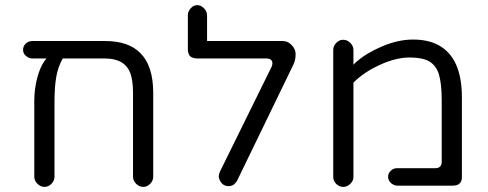

<svg xmlns="http://www.w3.org/2000/svg" viewBox="-20 -732 1912 752"><path d="M391.6 -571.3H107.4Q90.8 -571.3 80.6 -561Q70.3 -550.8 70.3 -537.1Q70.3 -519.5 85.9 -509.8Q94.7 -502.9 107.4 -502.9H162.1L154.3 -493.2Q135.7 -466.8 125 -423.8Q114.3 -380.9 114.3 -336.9V-40Q114.3 -24.4 126.5 -12.2Q138.7 0 154.3 0Q169.9 0 181.6 -12.2Q193.4 -24.4 193.4 -40V-332Q193.4 -390.6 200.2 -430.2Q207 -469.7 225.6 -502.9H391.6Q467.8 -502.9 490.2 -446.3Q501 -417 501 -368.2V-40Q501 -24.4 513.2 -12.2Q525.4 0 541 0Q556.6 0 568.4 -12.2Q580.1 -24.4 580.1 -40V-368.2Q580.1 -474.6 529.3 -524.4Q483.4 -571.3 391.6 -571.3Z M842.8 -22.5Q853.5 -2.9 876 -2.9Q885.7 -2.9 895.5 -8.8L901.4 -14.6Q906.2 -19.5 909.2 -25.4L1128.9 -478.5Q1137.7 -496.1 1137.7 -517.6Q1138.7 -540 1121.1 -556.6Q1107.4 -571.3 1086.9 -571.3H791V-671.9Q791 -687.5 778.8 -699.7Q766.6 -711.9 752.9 -711.9Q738.3 -711.9 727.5 -700.2Q715.8 -687.5 715.8 -671.9V-540Q715.8 -520.5 724.6 -511.7Q734.4 -502.9 754.9 -502.9H1024.4Q1036.1 -502.9 1041.5 -497.6Q1046.9 -492.2 1046.9 -484.9Q1046.9 -477.5 1043.9 -470.7L841.8 -60.5Q836.9 -49.8 836.9 -41Q836.9 -32.2 842.8 -22.5Z M1753.9 -4.9Q1789.1 -4.9 1789.1 -39.1V-350.6Q1789.1 -506.8 1696.3 -555.7Q1656.2 -577.1 1598.1 -577.1Q1540 -577.1 1477.5 -550.8Q1415 -524.4 1374 -488.3L1364.3 -478.5V-536.1Q1364.3 -551.8 1352.1 -564Q1339.8 -576.2 1324.2 -576.2Q1308.6 -576.2 1296.9 -564Q1285.2 -551.8 1285.2 -536.1V-39.1Q1285.2 -23.4 1296.9 -11.7Q1308.6 0 1324.2 0Q1340.8 0 1352.5 -12.7Q1364.3 -23.4 1364.3 -39.1V-408.2Q1403.3 -448.2 1466.8 -477.5Q1530.3 -506.8 1584 -506.8Q1633.8 -506.8 1660.2 -492.2Q1688.5 -475.6 1699.2 -440.4Q1710 -402.3 1710 -340.8V-98.6Q1710 -85.9 1703.6 -79.6Q1697.3 -73.2 1684.6 -73.2H1534.2Q1520.5 -73.2 1509.8 -62.5Q1500 -52.7 1500 -39.6Q1500 -26.4 1510.7 -15.6Q1521.5 -5.9 1534.2 -4.9Z"/></svg>

Font: FakePearl
Style: Light
Weight: 350
Version: Version 1.2